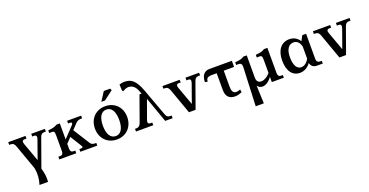

<svg xmlns="http://www.w3.org/2000/svg" viewBox="-35 -1694 5549 2885"><g transform="rotate(-20 2739.5 -251.5)"><path d="M106 -405 250 -2C266 84 261 172 233 259H370C376 186 367 112 343 39L502 -405C515 -442 532 -463 570 -463H597V-506H379V-463H411C442 -463 454 -440 440 -400L334 -102L226 -400C211 -440 223 -463 255 -463H287V-506H11V-463H34C73 -463 92 -443 106 -405Z M836 -101V-179L915 -261L1030 -75C1043 -55 1034 -43 1006 -43H980V0H1251V-43H1227C1197 -43 1172 -55 1159 -75L991 -341L1077 -431C1097 -452 1126 -463 1156 -463H1177V-506H953V-463H986C1012 -463 1020 -443 997 -419L836 -250V-506H782C749 -484 720 -475 637 -467V-424C713 -430 723 -425 723 -358V-101C723 -64 706 -43 676 -43H644V0H915V-43H883C853 -43 836 -64 836 -101Z M1563 -39C1481 -39 1432 -116 1432 -251C1432 -386 1481 -463 1563 -463C1645 -463 1693 -386 1693 -251C1693 -116 1645 -39 1563 -39ZM1305 -251C1305 -95 1411 15 1563 15C1715 15 1821 -95 1821 -251C1821 -407 1715 -516 1563 -516C1411 -516 1305 -407 1305 -251ZM1533 -597H1591L1738 -708L1727 -738H1624Z M2110 -506 1965 -101C1951 -64 1932 -43 1893 -43H1870V0H2146V-43H2114C2082 -43 2070 -67 2085 -107L2193 -405L2337 0H2456V-43H2429C2391 -43 2374 -64 2361 -101L2201 -536C2134 -717 2063 -762 1961 -762C1928 -762 1897 -755 1878 -747L1884 -647L1900 -635C1925 -652 1959 -667 1984 -667C2047 -667 2096 -637 2129 -545L2143 -506Z M2572 -405 2717 0H2823L2968 -405C2981 -442 2998 -463 3036 -463H3063V-506H2845V-463H2877C2908 -463 2920 -440 2906 -400L2800 -102L2692 -400C2677 -440 2689 -463 2721 -463H2753V-506H2477V-463H2500C2539 -463 2558 -443 2572 -405Z M3422 -153V-408H3587V-506H3227C3149 -506 3097 -451 3097 -343L3140 -336C3140 -386 3161 -408 3233 -408H3309V-137C3309 -37 3361 14 3451 14C3480 14 3513 9 3564 -13L3556 -58C3532 -48 3510 -43 3492 -43C3440 -43 3422 -84 3422 -153Z M4155 -101V-506H4100C4068 -484 4039 -475 3956 -467V-424C4032 -430 4042 -425 4042 -358V-145C3994 -91 3943 -64 3899 -64C3853 -64 3825 -93 3825 -148V-506H3771C3738 -484 3709 -475 3626 -467V-424C3702 -430 3719 -416 3716 -349L3690 259H3820L3809 -27C3830 1 3857 16 3889 16C3937 16 3991 -14 4042 -83V0H4234V-43H4202C4172 -43 4155 -64 4155 -101Z M4298 -250C4298 -80 4372 15 4490 15C4560 15 4619 -21 4662 -80C4670 -33 4708 0 4758 0H4857V-43H4835C4796 -43 4774 -64 4774 -101V-506H4713L4670 -425C4634 -483 4578 -516 4506 -516C4377 -516 4298 -413 4298 -250ZM4425 -258C4425 -389 4478 -449 4551 -449C4606 -449 4644 -412 4661 -343V-150C4630 -91 4585 -58 4534 -58C4471 -58 4425 -123 4425 -258Z M4978 -405 5123 0H5229L5374 -405C5387 -442 5404 -463 5442 -463H5469V-506H5251V-463H5283C5314 -463 5326 -440 5312 -400L5206 -102L5098 -400C5083 -440 5095 -463 5127 -463H5159V-506H4883V-463H4906C4945 -463 4964 -443 4978 -405Z"/></g></svg>

Font: LT Superior Serif Semibold
Style: Regular
Weight: 600
Designer: Daniel Lyons
Foundry: LyonsType
Version: Version 2.120;FEAKit 1.0